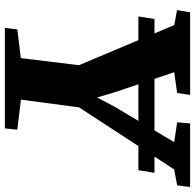

<svg xmlns="http://www.w3.org/2000/svg" viewBox="-26 -756 783 770"><g transform="rotate(90 365.0 -371.5)"><path d="M92.5 0 98.5 -50 213.5 -64 242 -297 81 -679.5 21 -690.5 30 -743H361L353.5 -691L270 -679L350 -442L371.5 -370L409 -441L550.5 -679L471 -691L475.5 -743H730.5L724 -691L660 -679L411 -297.5L380 -64.5L500.5 -50L495.5 0ZM673.5 -600 663 -535.5H46.5L56.5 -600Z"/></g></svg>

Font: Merriweather 24pt Black
Style: Italic
Weight: 900
Italic angle: -7.8°
Designer: Eben Sorkin
Foundry: Eben Sorkin
Version: Version 2.101